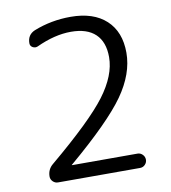

<svg xmlns="http://www.w3.org/2000/svg" viewBox="-83 -811 785 883"><g transform="rotate(-10 310.0 -370.0)"><path d="M194 -69Q193 -69 193 -68Q193 -67 194 -67H500Q513 -67 523 -57Q533 -47 533 -33Q533 -20 523.5 -10Q514 0 500 0H117Q103 0 93 -10Q83 -20 83 -33Q83 -67 109 -88Q306 -253 377 -347.5Q448 -442 448 -527Q448 -598 409 -635Q370 -672 295 -672Q219 -672 133 -632Q121 -627 109.5 -633.5Q98 -640 98 -653Q98 -693 134 -708Q215 -740 305 -740Q412 -740 471 -685.5Q530 -631 530 -533Q530 -435 459 -334.5Q388 -234 194 -69Z"/></g></svg>

Font: Rounded Mplus 1c
Style: Regular
Weight: 400
Version: Version 1.059.20150529